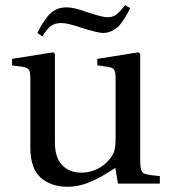

<svg xmlns="http://www.w3.org/2000/svg" viewBox="-20 -702 646 734"><path d="M26 -452V-477L183 -502L190 -496V-156Q190 -100 217.5 -71Q245 -42 291 -42Q330 -42 363.5 -62.5Q397 -83 414 -117Q422 -133 422 -177V-402Q422 -428 416 -436Q410 -444 390 -447L352 -452V-477L509 -502L516 -496V-87Q516 -49 527 -41Q538 -33 591 -29V0H431L421 -60Q420 -59 384 -37Q348 -15 312 -1.5Q276 12 238 12Q175 12 135.5 -23Q96 -58 96 -138V-402Q96 -428 90 -436Q84 -444 64 -447ZM123 -576Q134 -598 141 -609.5Q148 -621 162 -639Q176 -657 194 -665.5Q212 -674 235 -674Q263 -674 314 -655Q373 -636 390 -636Q410 -636 423 -645Q436 -654 458 -682L478 -671Q454 -624 434 -602Q406 -576 374 -576Q355 -576 294 -595Q239 -614 214 -614Q190 -614 174.5 -602.5Q159 -591 142 -563Z"/></svg>

Font: Linguistics Pro
Style: Regular
Weight: 400
Designer: Stefan Peev, Context Ltd
Foundry: Stefan Peev, Context Ltd
Version: Version 001.000